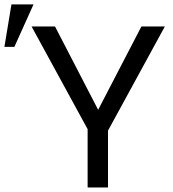

<svg xmlns="http://www.w3.org/2000/svg" viewBox="-76 -828 763 848"><path d="M401 0H311V-257.5L63.5 -711H167L357.5 -343L548.5 -711H652L401 -251ZM-12.5 -621H-56.5L-25.5 -808.5H72Z"/></svg>

Font: Roberto Sans
Style: Regular
Weight: 400
Designer: Google (font) & Cristiano Sobral (main changes)
Version: Version 1.500; ttfautohint (v1.8.4.7-5d5b-dirty)